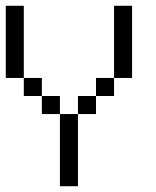

<svg xmlns="http://www.w3.org/2000/svg" viewBox="-20 -645 540 665"><path d="M62.5 -375H0V-625H62.5ZM62.5 -375H125V-312.5H62.5ZM125 -312.5H187.5V-250H125ZM187.5 -250H250V0H187.5ZM250 -312.5H312.5V-250H250ZM312.5 -375H375V-312.5H312.5ZM375 -625H437.5V-375H375Z"/></svg>

Font: 寒蝉点阵体 16px
Style: Regular
Weight: 400
Designer: Designed by Warren2060
Foundry: ChillType
Version: Version 1.000